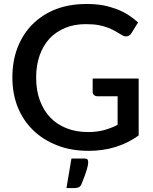

<svg xmlns="http://www.w3.org/2000/svg" viewBox="-20 -748 768 962"><path d="M444.3 -354.5H674.8V-69.3Q567.4 7.8 424.8 7.8Q335.9 7.8 267.1 -19.5Q196.8 -46.4 146 -95.7Q95.7 -144.5 68.8 -211.4Q42 -278.3 42 -359.9Q42 -442.4 67.9 -509.3Q94.7 -578.1 142.6 -626Q191.4 -674.8 259.3 -701.7Q327.1 -728 413.6 -728Q458.5 -728 494.6 -721.7Q527.3 -715.8 563.5 -702.6Q595.2 -690.9 622.6 -673.3Q652.3 -653.8 671.9 -635.7L638.7 -582Q630.4 -569.3 618.2 -566.4Q605 -563.5 590.8 -572.3Q585.4 -575.2 575.2 -581.5Q564.9 -587.9 560.5 -590.3Q540 -602.1 522.9 -608.4Q498.5 -617.7 474.6 -622.1Q448.2 -627 409.7 -627Q351.6 -627 307.1 -608.4Q259.8 -588.4 228.5 -555.2Q195.8 -519.5 178.7 -470.7Q161.1 -420.9 161.1 -359.9Q161.1 -294.4 179.7 -245.1Q198.7 -193.8 231.9 -159.2Q265.6 -124 314.5 -105Q361.3 -86.4 421.9 -86.4Q465.3 -86.4 501.5 -96.2Q538.6 -106.4 569.3 -122.6V-265.6H469.2Q457.5 -265.6 451.2 -272Q444.3 -277.8 444.3 -288.1ZM337.9 46.4H402.8Q416 46.4 418.9 51.8Q421.9 57.6 421.9 64Q421.9 65.9 420.9 76.7Q418.5 89.4 416 98.1Q412.6 108.9 405.8 129.4Q401.4 142.1 388.7 173.8Q383.3 186.5 374.5 190.4Q365.2 194.3 351.1 194.3H313Z"/></svg>

Font: Lato-SemiBold
Style: Regular
Weight: 500
Designer: Lukasz Dziedzic with Adam Twardoch and Botio Nikoltchev
Foundry: tyPoland Lukasz Dziedzic
Version: ""